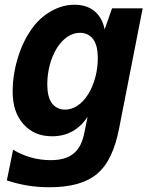

<svg xmlns="http://www.w3.org/2000/svg" viewBox="-20 -582 642 809"><path d="M188.5 207C276.9 207 343.8 188.5 388.7 150.9C436 111.3 464.8 46.4 481.9 -41L581.1 -546.9H452.1L420.9 -458C414.1 -491.7 399.9 -517.1 377.9 -535.2C356 -553.2 327.6 -562 293.9 -562C259.3 -562 226.1 -552.7 193.4 -533.7C161.1 -515.1 133.3 -489.3 109.9 -455.1C87.9 -422.9 68.4 -382.8 53.7 -333.5C40 -287.6 33.2 -240.7 33.2 -198.7C33.2 -137.7 47.9 -93.8 78.6 -59.1C110.4 -23.4 150.4 -7.8 199.7 -7.8C231.9 -7.8 259.8 -14.6 285.2 -28.8C310.1 -42.5 331.5 -63 349.1 -89.8L335.9 -24.9C328.1 14.2 315.9 43.5 290.5 64.5C267.6 83.5 236.3 92.8 193.4 92.8C167 92.8 139.2 89.4 112.3 82C85.4 74.7 59.6 63.5 35.2 48.8L8.8 178.2C37.1 187.5 65.9 194.8 95.7 199.7C125.5 204.6 156.2 207 188.5 207ZM254.4 -120.1C231 -120.1 211.9 -129.4 198.7 -147C184.6 -166 179.2 -194.3 179.2 -227.1C179.2 -279.8 192.9 -336.4 219.7 -379.4C245.1 -419.9 279.8 -443.8 316.9 -443.8C338.4 -443.8 357.9 -436 372.1 -417.5C386.7 -397.9 392.1 -369.6 392.1 -336.4C392.1 -283.7 378.4 -228.5 351.6 -185.1C324.7 -142.1 290 -120.1 254.4 -120.1Z"/></svg>

Font: Hack
Style: Bold Oblique
Weight: 700
Italic angle: -12°
Monospace: yes
Designer: Christopher Simpkins
Foundry: Christopher Simpkins
Version: Version 2.010